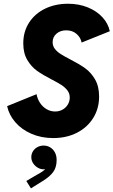

<svg xmlns="http://www.w3.org/2000/svg" viewBox="-20 -748 621 1051"><path d="M19 -167 180.2 -232.4Q184.6 -207 198.7 -185.3Q212.9 -163.6 234.6 -150.6Q256.3 -137.7 281.7 -137.7Q304.2 -137.7 322.5 -147.9Q340.8 -158.2 351.3 -175.8Q361.8 -193.4 361.8 -213.9Q361.8 -236.3 348.9 -253.2Q335.9 -270 316.4 -282.7Q296.9 -295.4 262.7 -313Q213.4 -338.4 182.6 -360.4Q151.9 -382.3 129.6 -419.4Q107.4 -456.5 107.4 -510.7Q107.4 -575.2 139.4 -624.5Q171.4 -673.8 227.1 -700.7Q282.7 -727.5 352.1 -727.5Q412.1 -727.5 460.9 -707.5Q509.8 -687.5 541 -653.3Q572.3 -619.1 581.1 -577.1L426.8 -515.1Q421.4 -543 398.9 -562.5Q376.5 -582 342.8 -582Q310.1 -582 289.1 -563.7Q268.1 -545.4 268.1 -517.1Q268.1 -496.1 280.5 -480.2Q293 -464.4 311.8 -452.4Q330.6 -440.4 364.3 -422.9Q413.6 -397.5 445.3 -375Q477.1 -352.5 499.8 -314.2Q522.5 -275.9 522.5 -219.7Q522.5 -153.8 490.2 -102.1Q458 -50.3 400.9 -21.2Q343.8 7.8 271.5 7.8Q206.1 7.8 152.1 -15.6Q98.1 -39.1 63.7 -79.1Q29.3 -119.1 19 -167ZM124 242.7 183.1 208Q188.5 205.1 196.5 200.7Q204.6 196.3 212.6 190.4Q220.7 184.6 227.1 177.7Q221.2 178.7 217.8 178.7Q202.1 178.7 186.8 169.9Q171.4 161.1 161.4 145.8Q151.4 130.4 151.4 112.3Q151.4 94.7 160.4 80.1Q169.4 65.4 185.1 57.1Q200.7 48.8 218.8 48.8Q237.8 48.8 253.9 58.1Q270 67.4 280 85.2Q290 103 290 127.9Q290 168.9 270.3 194.8Q250.5 220.7 213.9 242.7L149.4 283.2Z"/></svg>

Font: Reddit Sans Vanilla ExtraBold
Style: Italic
Weight: 800
Italic angle: -11.25°
Designer: Stephen Hutchings
Version: Version 1.013